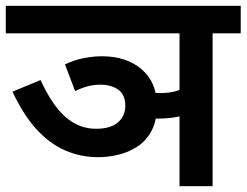

<svg xmlns="http://www.w3.org/2000/svg" viewBox="-20 -642 850 662"><path d="M713 -527V0H599V-527H0V-622H810V-527ZM685 -278Q654 -257 615 -245Q576 -233 523 -233Q511 -233 504.5 -234Q498 -235 487 -237L476 -331Q486 -327 500 -324Q514 -321 532 -321Q588 -321 623.5 -344.5Q659 -368 685 -396ZM204 -420Q238 -436 270.5 -442Q303 -448 332 -448Q416 -448 468.5 -403Q521 -358 521 -278Q521 -225 502 -190Q483 -155 452 -135.5Q421 -116 386 -108Q351 -100 319 -100Q259 -100 205.5 -123Q152 -146 106.5 -195.5Q61 -245 23 -326L120 -366Q159 -280 205.5 -239Q252 -198 311 -198Q361 -198 386.5 -220Q412 -242 412 -277Q412 -316 387.5 -333Q363 -350 327 -350Q303 -350 282.5 -344.5Q262 -339 239 -328Z"/></svg>

Font: Noto Sans Devanagari SemiBold
Style: Regular
Weight: 600
Version: Version 2.003